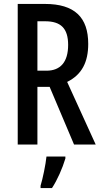

<svg xmlns="http://www.w3.org/2000/svg" viewBox="-20 -734 516 975"><path d="M208 -714H70V0H170V-293H232L356 0H466L321 -318C396 -355 428 -419 428 -511C428 -646 359 -714 208 -714ZM209 -626C289 -626 326 -590 326 -506C326 -419 287 -375 216 -375H170V-626ZM312 71V61H216C212 101 197 174 186 209V221H244C271 180 297 121 312 71Z"/></svg>

Font: Noto Sans Lao ExtraCondensed Medium
Style: Regular
Weight: 500
Width: 2
Designer: Monotype Design Team
Foundry: Monotype Imaging Inc.
Version: Version 2.003